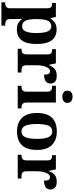

<svg xmlns="http://www.w3.org/2000/svg" viewBox="809 -1619 1039 2697"><g transform="rotate(90 1328.5 -270.5)"><path d="M13 229V176H25Q40 176 56.5 171.5Q73 167 84.5 153Q96 139 96 111V-413Q96 -444 87.5 -458.5Q79 -473 64 -478Q49 -483 30 -483H22V-536H218L236 -458H240Q262 -497 298.5 -521.5Q335 -546 393 -546Q493 -546 545.5 -478.5Q598 -411 598 -266Q598 -121 545.5 -54.5Q493 12 392 12Q339 12 305.5 -7Q272 -26 250 -58H244Q246 -32 247 -2Q248 28 248 53V111Q248 139 260 153Q272 167 288.5 171.5Q305 176 319 176H341V229ZM350 -62Q400 -62 422 -112.5Q444 -163 444 -265Q444 -365 422.5 -418Q401 -471 351 -471Q312 -471 289 -447.5Q266 -424 257 -378Q248 -332 248 -266Q248 -198 257 -152.5Q266 -107 288.5 -84.5Q311 -62 350 -62Z M665 0V-53H669Q692 -53 708.5 -58Q725 -63 734.5 -78.5Q744 -94 744 -125V-415Q744 -445 735.5 -459.5Q727 -474 711 -478.5Q695 -483 673 -483H670V-536H870L890 -440H895Q910 -476 929 -500Q948 -524 975.5 -536Q1003 -548 1044 -548Q1101 -548 1127 -523.5Q1153 -499 1153 -460Q1153 -414 1120.5 -392Q1088 -370 1028 -370Q1028 -398 1024 -416Q1020 -434 1010 -443.5Q1000 -453 981 -453Q958 -453 942.5 -436Q927 -419 917 -392Q907 -365 902 -333.5Q897 -302 897 -273V-120Q897 -91 906 -76.5Q915 -62 931 -57.5Q947 -53 967 -53H999V0Z M1185 0V-53H1197Q1217 -53 1233 -59Q1249 -65 1258.5 -80.5Q1268 -96 1268 -124V-416Q1268 -443 1258 -457.5Q1248 -472 1232.5 -477.5Q1217 -483 1197 -483H1185V-536H1420V-124Q1420 -96 1429.5 -80.5Q1439 -65 1455 -59Q1471 -53 1491 -53H1503V0ZM1339 -626Q1303 -626 1278.5 -644Q1254 -662 1254 -698Q1254 -736 1278.5 -753Q1303 -770 1339 -770Q1374 -770 1399.5 -753Q1425 -736 1425 -698Q1425 -662 1399.5 -644Q1374 -626 1339 -626Z M1825 10Q1705 10 1636 -59.5Q1567 -129 1567 -270Q1567 -411 1633 -480Q1699 -549 1828 -549Q1948 -549 2017 -480Q2086 -411 2086 -270Q2086 -129 2020 -59.5Q1954 10 1825 10ZM1827 -53Q1865 -53 1888 -77.5Q1911 -102 1921 -151Q1931 -200 1931 -270Q1931 -378 1907 -431.5Q1883 -485 1826 -485Q1768 -485 1745 -431.5Q1722 -378 1722 -270Q1722 -163 1745.5 -108Q1769 -53 1827 -53Z M2154 0V-53H2158Q2181 -53 2197.5 -58Q2214 -63 2223.5 -78.5Q2233 -94 2233 -125V-415Q2233 -445 2224.5 -459.5Q2216 -474 2200 -478.5Q2184 -483 2162 -483H2159V-536H2359L2379 -440H2384Q2399 -476 2418 -500Q2437 -524 2464.5 -536Q2492 -548 2533 -548Q2590 -548 2616 -523.5Q2642 -499 2642 -460Q2642 -414 2609.5 -392Q2577 -370 2517 -370Q2517 -398 2513 -416Q2509 -434 2499 -443.5Q2489 -453 2470 -453Q2447 -453 2431.5 -436Q2416 -419 2406 -392Q2396 -365 2391 -333.5Q2386 -302 2386 -273V-120Q2386 -91 2395 -76.5Q2404 -62 2420 -57.5Q2436 -53 2456 -53H2488V0Z"/></g></svg>

Font: Noto Serif Hebrew
Style: Bold
Weight: 700
Version: Version 2.003